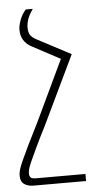

<svg xmlns="http://www.w3.org/2000/svg" viewBox="-62 -525 411 812"><g transform="rotate(-5 144.0 -119.5)"><path d="M109 -492Q92 -468 86 -449.5Q80 -431 80 -415Q80 -397 86.5 -385Q93 -373 112 -363L256 -287V-286L118 2Q88 61 71 97Q54 133 45.5 152.5Q37 172 34.5 182Q32 192 32 201Q32 211 37.5 217Q43 223 60 223H270V253H48Q23 253 7.5 242Q-8 231 -8 206Q-8 196 -4.5 182.5Q-1 169 9.5 145.5Q20 122 38.5 83.5Q57 45 88 -16L209 -271L91 -334Q45 -358 45 -409Q45 -425 53.5 -449Q62 -473 79 -492Z"/></g></svg>

Font: Noto Serif Armenian SemiCondensed ExtraLight
Style: Regular
Weight: 200
Width: 4
Designer: Monotype Design Team
Foundry: Monotype Imaging Inc.
Version: Version 2.008; ttfautohint (v1.8.4.7-5d5b)